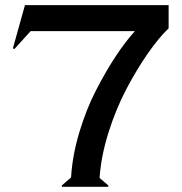

<svg xmlns="http://www.w3.org/2000/svg" viewBox="-20 -720 700 740"><path d="M35.2 -530.8 29.8 -534.2 76.2 -700.2H629.9V-610.8Q592.8 -575.7 550 -514.4Q507.3 -453.1 467 -376.7Q426.8 -300.3 397.9 -208.5Q369.1 -116.7 363.8 -34.2L397.9 -4.9L397 0H219.2L217.8 -4.9L253.9 -36.1Q258.8 -120.1 285.6 -209.7Q312.5 -299.3 350.6 -373Q388.7 -446.8 426.5 -503.9Q464.4 -561 500 -600.1H98.1Z"/></svg>

Font: Tiffany Gothic CC
Style: Regular
Weight: 400
Designer: indestructible type*
Foundry: Cowboy Collective
Version: Version 1.000